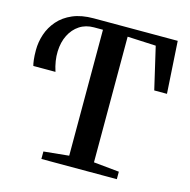

<svg xmlns="http://www.w3.org/2000/svg" viewBox="-108 -849 945 955"><g transform="rotate(15 364.5 -371.5)"><path d="M188 0V-38.5L317.5 -51.5V-700H271.5Q229 -700 197.5 -679.2Q166 -658.5 147.8 -622.2Q129.5 -586 127.8 -538.2Q126 -490.5 143.5 -436.5H29.5Q26.5 -446 24 -466.8Q21.5 -487.5 21.5 -516Q21.5 -558 35 -598.2Q48.5 -638.5 77.2 -671.5Q106 -704.5 151 -723.8Q196 -743 258.5 -743H691L707.5 -474.5H642L591.5 -691.5L445 -698.5V-51.5L576.5 -38.5V0Z"/></g></svg>

Font: Merriweather 72pt SemiBold
Style: Regular
Weight: 600
Version: Version 2.100